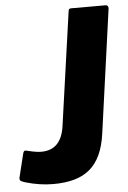

<svg xmlns="http://www.w3.org/2000/svg" viewBox="-56 -782 556 832"><g transform="rotate(-5 222.5 -366.0)"><path d="M447 -728C447 -737 443 -742 435 -742H288C277 -742 274 -740 273 -728L204 -240C195 -169 161 -134 103 -134C75 -134 47 -143 40 -144C38 -145 36 -145 34 -145C29 -145 26 -143 23 -131L-2 -29C-2 -28 -2 -27 -2 -26C-2 -17 1 -15 22 -8C63 4 103 10 142 10C281 10 352 -47 372 -188Z"/></g></svg>

Font: Libre Franklin
Style: Bold Italic
Weight: 700
Italic angle: -8°
Designer: Pablo Impallari, Rodrigo Fuenzalida
Foundry: Impallari Type
Version: Version 1.002; ttfautohint (v1.5)